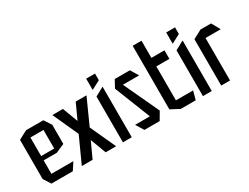

<svg xmlns="http://www.w3.org/2000/svg" viewBox="-61 -1167 2149 1656"><g transform="rotate(-30 1013.0 -339.5)"><path d="M89 0 43 -72V-73H349V-72L302 0ZM43 -73V-462L130 -508H131V-73ZM131 -207V-250H261V-207ZM131 -435V-508H302L349 -436V-435ZM261 -207V-435H349V-245L262 -207Z M507 -254 392 -507V-508H497L577 -295L511 -254ZM629 0 549 -214 613 -254H617L733 -1V0ZM392 0V-1L507 -254H616L499 0ZM508 -254 624 -508H731V-507L617 -254Z M801 0V-456L888 -503H889V0ZM801 -522V-634H889V-568L802 -522Z M1022 -430 1013 -508H1164L1210 -431V-430ZM1122 -59 973 -435 1013 -508 1213 -79V-78ZM1015 0 968 -77V-78H1213L1167 0Z M1290 -423V-679H1378V-508L1291 -423ZM1291 -423 1378 -508H1508V-423ZM1377 0 1290 -46V-423H1378V0ZM1378 0V-85H1549V-84L1526 0Z M1598 0V-456L1685 -503H1686V0ZM1598 -522V-634H1686V-568L1599 -522Z M1780 0V-462L1867 -508H1868V0ZM1868 -423V-508H1972L2019 -424V-423Z"/></g></svg>

Font: Foldit
Style: Regular
Weight: 400
Version: Version 1.003